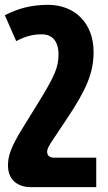

<svg xmlns="http://www.w3.org/2000/svg" viewBox="-23 -535 446 794"><path d="M375 239V117H201C180 117 172 107 172 92C172 80 181 66 191 50L251 -40C335 -165 364 -234 364 -320C364 -438 288 -515 175 -515C107 -515 51 -500 -3 -472L44 -365C86 -387 115 -393 151 -393C192 -393 219 -365 219 -310C219 -256 203 -219 129 -100L71 -6C22 73 10 110 10 149C10 208 49 239 105 239Z"/></svg>

Font: Noto Sans Armenian ExtraCondensed ExtraBold
Style: Regular
Weight: 800
Width: 2
Designer: Monotype Design Team
Foundry: Monotype Imaging Inc.
Version: Version 2.008